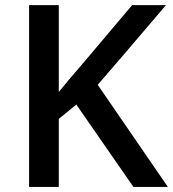

<svg xmlns="http://www.w3.org/2000/svg" viewBox="-20 -734 679 754"><path d="M639.2 0H503.9L279.8 -323.2L210.9 -267.1V0H94.2V-713.9H210.9V-373Q258.8 -431.6 306.2 -485.8L499 -713.9H631.8Q444.8 -494.1 363.8 -400.9Z"/></svg>

Font: Open Sans Semibold
Style: Regular
Weight: 600
Foundry: Ascender Corporation
Version: Version 1.10